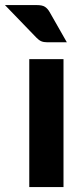

<svg xmlns="http://www.w3.org/2000/svg" viewBox="-57 -754 337 774"><path d="M199 -515.5V0H61V-515.5ZM92 -733.5Q113.5 -733.5 124.2 -726.5Q135 -719.5 143 -705.5L212.5 -583.5H134.5Q119 -583.5 109.2 -587.8Q99.5 -592 89.5 -602.5L-37 -733.5Z"/></svg>

Font: LatoLatin Heavy
Style: Regular
Weight: 800
Designer: Lukasz Dziedzic with Adam Twardoch and Botio Nikoltchev
Foundry: tyPoland Lukasz Dziedzic
Version: Version 2.015; 2015-08-06; http://www.latofonts.com/